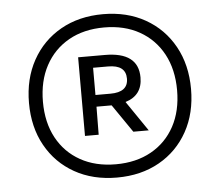

<svg xmlns="http://www.w3.org/2000/svg" viewBox="-47 -801 825 720"><g transform="rotate(-5 365.5 -441.5)"><path d="M365.5 -134Q275 -134 206.2 -172.8Q137.5 -211.5 99 -280.8Q60.5 -350 60.5 -441Q60.5 -532 99 -601.5Q137.5 -671 206.2 -710Q275 -749 365.5 -749Q456 -749 524.8 -710Q593.5 -671 632 -601.5Q670.5 -532 670.5 -441Q670.5 -350 632 -280.8Q593.5 -211.5 524.8 -172.8Q456 -134 365.5 -134ZM365.5 -184Q442 -184 498.8 -215.8Q555.5 -247.5 586.8 -305.2Q618 -363 618 -441Q618 -519 586.8 -577Q555.5 -635 498.8 -667Q442 -699 365.5 -699Q289 -699 232.2 -667Q175.5 -635 144.2 -577Q113 -519 113 -441Q113 -363 144.2 -305.2Q175.5 -247.5 232.2 -215.8Q289 -184 365.5 -184ZM259 -300V-596H359.5Q485.5 -596 485.5 -500.5Q485.5 -433 421.5 -413.5L499 -300H441L368.5 -405.5Q364.5 -405.5 359.5 -405.5H311.5L310.5 -300ZM311.5 -449.5H368Q434.5 -449.5 434.5 -500.5Q434.5 -552 368 -552H311.5Z"/></g></svg>

Font: Encode Sans Semi Condensed Medium
Style: Regular
Weight: 500
Width: 4
Designer: Multiple Designers
Foundry: Impallari Type
Version: Version 3.000; ttfautohint (v1.8.3) -l 8 -r 50 -G 200 -x 14 